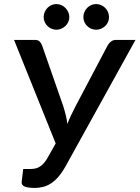

<svg xmlns="http://www.w3.org/2000/svg" viewBox="-20 -916 686 943"><path d="M645.5 -720 300.5 -96.5Q283 -66 265.2 -46Q247.5 -26 228.8 -14.2Q210 -2.5 190.5 2.2Q171 7 151 7Q117 7 100.8 0Q84.5 -7 86.5 -23.5L94 -86H128.5Q142 -86 153.8 -88.5Q165.5 -91 176 -97.8Q186.5 -104.5 196.2 -115.8Q206 -127 216 -145L253.5 -211.5L49 -720H152Q166.5 -720 174.2 -712.5Q182 -705 186.5 -693.5L290.5 -395Q297.5 -373 302.8 -351.5Q308 -330 311 -307.5Q319.5 -330 329.8 -351.2Q340 -372.5 351.5 -395L509 -693.5Q514.5 -703.5 525 -711.8Q535.5 -720 550 -720ZM320.5 -832Q320.5 -819 315.2 -807.8Q310 -796.5 301.2 -788.2Q292.5 -780 281 -775Q269.5 -770 256.5 -770Q244 -770 232.8 -775Q221.5 -780 213 -788.2Q204.5 -796.5 199.5 -807.8Q194.5 -819 194.5 -832Q194.5 -845 199.5 -856.8Q204.5 -868.5 213 -877.2Q221.5 -886 232.8 -891Q244 -896 256.5 -896Q269.5 -896 281 -891Q292.5 -886 301.2 -877.2Q310 -868.5 315.2 -856.8Q320.5 -845 320.5 -832ZM515.5 -832Q515.5 -819 510.5 -807.8Q505.5 -796.5 496.8 -788.2Q488 -780 476.5 -775Q465 -770 452 -770Q439 -770 427.8 -775Q416.5 -780 408 -788.2Q399.5 -796.5 394.5 -807.8Q389.5 -819 389.5 -832Q389.5 -845 394.5 -856.8Q399.5 -868.5 408 -877.2Q416.5 -886 427.8 -891Q439 -896 452 -896Q465 -896 476.5 -891Q488 -886 496.8 -877.2Q505.5 -868.5 510.5 -856.8Q515.5 -845 515.5 -832Z"/></svg>

Font: Lato SemiBold
Style: Italic
Weight: 600
Italic angle: -7°
Designer: Lukasz Dziedzic with Adam Twardoch and Botio Nikoltchev
Foundry: tyPoland Lukasz Dziedzic
Version: Version 2.015; 2015-08-06; http://www.latofonts.com/